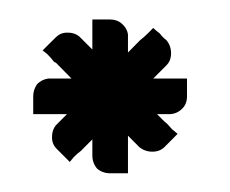

<svg xmlns="http://www.w3.org/2000/svg" viewBox="-20 -741 240 200"><path d="M33.2 -622.1Q32.2 -622.1 30.3 -622.1Q26.4 -622.1 20.5 -622.1Q14.6 -622.1 14.6 -622.1Q14.6 -626 14.6 -630.9Q14.6 -636.7 14.6 -640.6Q14.6 -647.5 18.6 -653.3Q23.4 -658.2 30.3 -659.2Q72.3 -659.2 156.2 -659.2Q160.2 -659.2 168 -659.2Q174.8 -659.2 174.8 -659.2Q174.8 -656.2 174.8 -650.4Q174.8 -645.5 174.8 -640.6Q174.8 -632.8 169.9 -627.9Q164.1 -622.1 156.2 -622.1Q115.2 -622.1 33.2 -622.1Q33.2 -622.1 33.2 -622.1ZM64.5 -584Q60.5 -581.1 56.6 -577.1Q52.7 -572.3 52.7 -572.3Q49.8 -575.2 45.9 -579.1Q42 -583 39.1 -585.9Q34.2 -590.8 34.2 -597.7Q34.2 -598.6 34.2 -598.6Q34.2 -605.5 38.1 -610.4Q67.4 -639.6 126 -699.2Q128.9 -701.2 134.8 -707Q139.6 -711.9 139.6 -711.9Q142.6 -709 146.5 -706.1Q149.4 -702.1 153.3 -699.2Q158.2 -693.4 158.2 -685.5Q158.2 -677.7 153.3 -672.9Q124 -643.6 65.4 -585Q65.4 -585 64.5 -584ZM36.1 -676.8Q33.2 -680.7 29.3 -684.6Q24.4 -688.5 24.4 -688.5Q27.3 -691.4 31.2 -695.3Q35.2 -699.2 38.1 -702.1Q43 -707 49.8 -707Q50.8 -707 50.8 -707Q57.6 -707 62.5 -703.1Q91.8 -673.8 151.4 -614.3Q154.3 -612.3 159.2 -606.4Q165 -601.6 165 -601.6Q162.1 -598.6 158.2 -594.7Q154.3 -590.8 151.4 -587.9Q146.5 -583 138.7 -583Q130.9 -583 125 -587.9Q95.7 -617.2 38.1 -675.8Q37.1 -675.8 36.1 -676.8ZM76.2 -705.1Q76.2 -709 76.2 -714.8Q76.2 -720.7 76.2 -720.7Q80.1 -720.7 85 -720.7Q90.8 -720.7 94.7 -720.7Q101.6 -720.7 106.4 -716.8Q112.3 -711.9 113.3 -705.1Q113.3 -663.1 113.3 -579.1Q113.3 -575.2 113.3 -567.4Q113.3 -560.5 113.3 -560.5Q109.4 -560.5 104.5 -560.5Q98.6 -560.5 94.7 -560.5Q86.9 -560.5 81.1 -565.4Q76.2 -571.3 76.2 -579.1Q76.2 -620.1 76.2 -702.1Q76.2 -703.1 76.2 -705.1Z"/></svg>

Font: Citrica
Style: Regular
Weight: 400
Designer: Mario Otalvaro
Version: Version 1.0